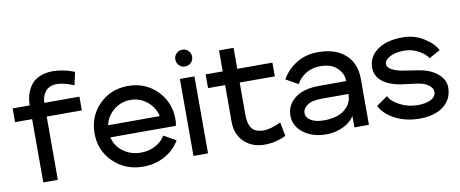

<svg xmlns="http://www.w3.org/2000/svg" viewBox="-67 -1046 3238 1351"><g transform="rotate(-10 1552.0 -370.5)"><path d="M30 -550H152Q152 -588 161.5 -622Q171 -656 192 -688Q213 -720 255 -739.5Q297 -759 354 -759Q390 -759 428 -751Q466 -743 486 -735L507 -727L487 -635Q414 -665 366 -665Q313 -665 285.5 -633Q258 -601 256 -550H507V-452H256V0H152V-452H30Z M1040 -178 1127 -129Q1090 -64 1020.5 -25.5Q951 13 866 13Q739 13 653 -70Q567 -153 567 -276Q567 -399 650 -482Q733 -565 856 -565Q979 -565 1062 -482Q1145 -399 1145 -276Q1145 -263 1143.5 -251.5Q1142 -240 1141 -235L1139 -230H672Q687 -165 741 -126Q795 -87 866 -87Q923 -87 969.5 -111.5Q1016 -136 1040 -178ZM671 -317H1040Q1026 -381 974.5 -423Q923 -465 856 -465Q789 -465 737 -423Q685 -381 671 -317Z M1234.5 -647.5Q1217 -665 1217 -690Q1217 -715 1234.5 -732.5Q1252 -750 1277 -750Q1302 -750 1319.5 -732.5Q1337 -715 1337 -690Q1337 -665 1319.5 -647.5Q1302 -630 1277 -630Q1252 -630 1234.5 -647.5ZM1329 0H1225V-550H1329Z M1531 -189V-452H1409V-550H1531V-700H1635V-550H1886V-452H1635V-219Q1635 -157 1659 -124Q1683 -91 1745 -91Q1793 -91 1867 -126L1886 -27Q1813 9 1733 9Q1645 9 1588 -45Q1531 -99 1531 -189Z M2175 -87Q2226 -87 2269 -100.5Q2312 -114 2343.5 -150Q2375 -186 2375 -240H2185Q2114 -240 2080.5 -216.5Q2047 -193 2047 -161Q2047 -129 2080.5 -108Q2114 -87 2175 -87ZM2375 -332Q2375 -385 2333 -426Q2291 -467 2213 -467Q2155 -467 2111 -440.5Q2067 -414 2042 -369L1955 -418Q1994 -486 2060.5 -526.5Q2127 -567 2213 -567Q2339 -567 2409 -503.5Q2479 -440 2479 -331V-1H2375V-84Q2351 -41 2294.5 -14Q2238 13 2175 13Q2076 13 2011 -36Q1946 -85 1946 -161Q1946 -235 2007.5 -283.5Q2069 -332 2185 -332Z M2762 -241Q2672 -253 2621.5 -292Q2571 -331 2571 -393Q2571 -470 2637 -518Q2703 -566 2818 -566Q2902 -566 2969.5 -523.5Q3037 -481 3060 -432L2980 -388Q2968 -416 2918.5 -444Q2869 -472 2814 -472Q2747 -472 2709 -450Q2671 -428 2671 -401Q2671 -376 2704 -359Q2737 -342 2782 -335L2885 -319Q2972 -306 3023 -263Q3074 -220 3074 -164Q3074 -80 3010.5 -31Q2947 18 2840 18Q2741 18 2664.5 -22Q2588 -62 2559 -122L2639 -178Q2658 -138 2716.5 -108Q2775 -78 2842 -78Q2902 -78 2937.5 -97Q2973 -116 2973 -151Q2973 -177 2944.5 -198.5Q2916 -220 2868 -227Z"/></g></svg>

Font: Edgecutting Lite Medium
Style: Medium
Weight: 500
Designer: RandomMaerks (Nguyen Gia Bao)
Version: Version 1.0